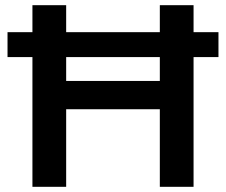

<svg xmlns="http://www.w3.org/2000/svg" viewBox="-20 -720 871 740"><path d="M596 0V-299H235V0H105V-500H9V-596H105V-700H235V-596H596V-700H726V-596H822V-500H726V0ZM235 -408H596V-500H235Z"/></svg>

Font: Montserrat SemiBold
Style: Regular
Weight: 600
Designer: Julieta Ulanovsky
Foundry: Julieta Ulanovsky
Version: Version 9.000; ttfautohint (v1.8.4.7-5d5b)